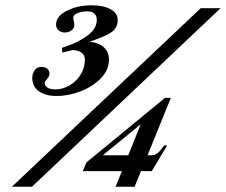

<svg xmlns="http://www.w3.org/2000/svg" viewBox="-20 -706 854 726"><path d="M102 -412Q102 -428 111 -440.5Q120 -453 136 -453Q152 -453 159.5 -445.5Q167 -438 167 -428Q167 -417 158 -407.5Q149 -398 149 -393Q149 -381 160 -374.5Q171 -368 190 -368Q217 -368 243 -383Q269 -398 285 -424Q301 -450 301 -480Q301 -514 254 -517L216 -507L214 -525L231 -531Q274 -545 310 -571Q346 -597 346 -631Q346 -646 337 -654.5Q328 -663 310 -663Q287 -663 272 -656Q257 -649 257 -640Q257 -634 259 -627Q261 -620 261 -611Q261 -599 250 -591Q239 -583 224 -583Q212 -583 202 -591Q192 -599 192 -613Q192 -645 233 -665.5Q274 -686 326 -686Q370 -686 397.5 -671.5Q425 -657 425 -630Q425 -598 396.5 -581Q368 -564 320 -549V-548Q355 -544 373.5 -526.5Q392 -509 392 -481Q392 -441 361 -409.5Q330 -378 284 -360.5Q238 -343 194 -343Q153 -343 127.5 -360.5Q102 -378 102 -412ZM814 -675 101 0H25L739 -675ZM626 -336 538 -119H553Q571 -119 585 -136L601 -156H612L554 -59H513L489 0H417L441 -59H293L307 -92L604 -336ZM465 -119 512 -236 369 -119Z"/></svg>

Font: Ibarra Real Nova SemiBold
Style: Italic
Weight: 600
Italic angle: -22°
Designer: Jose Maria Ribagorda & Octavio Pardo
Foundry: Octavio Pardo
Version: Version 1.014